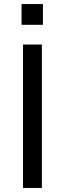

<svg xmlns="http://www.w3.org/2000/svg" viewBox="-20 -924 319 944"><path d="M93 0V-705H186V0ZM86 -802V-904H191V-802Z"/></svg>

Font: Nunito Sans 7pt Condensed Medium
Style: Regular
Weight: 500
Width: 3
Designer: Vernon Adams
Foundry: Vernon Adams
Version: Version 3.101;gftools[0.9.27]